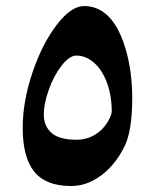

<svg xmlns="http://www.w3.org/2000/svg" viewBox="-20 -645 513 636"><path d="M55.2 -221.2Q55.2 -308.6 87.2 -403.6Q119.1 -498.5 167.2 -561.8Q215.3 -625 258.8 -625Q305.7 -625 340.6 -589.4Q375.5 -553.7 396.7 -480.5Q418 -407.2 418 -320.8Q418 -210.9 392.1 -159.2Q361.8 -98.6 314.9 -63.7Q268.1 -28.8 215.8 -28.8Q131.8 -28.8 93.5 -76.4Q55.2 -124 55.2 -221.2ZM232.9 -182.1Q256.3 -182.1 276.1 -189.7Q295.9 -197.3 311.8 -211.2Q327.6 -225.1 338.9 -245.1Q350.1 -265.1 350.1 -275.9Q350.1 -327.6 334.5 -370.4Q318.8 -413.1 291.7 -437Q264.6 -460.9 232.9 -460.9Q210 -460.9 184.1 -427.7Q158.2 -394.5 141.6 -347.7Q125 -300.8 125 -266.1Q125 -227.5 150.6 -204.8Q176.3 -182.1 232.9 -182.1Z"/></svg>

Font: Droid Arabic Naskh
Style: Bold
Weight: 700
Designer: Pascal Zoghbi
Foundry: Ascender Corporation
Version: Version 1.00